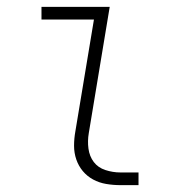

<svg xmlns="http://www.w3.org/2000/svg" viewBox="-20 -540 540 560"><path d="M332 0Q310 0 289.5 -3.5Q269 -7 251.5 -16.5Q234 -26 221.5 -41Q209 -56 202.5 -75Q196 -94 196 -115Q196 -136 200 -158L254 -483H101V-520H300L239 -152Q235 -129 238 -106.5Q241 -84 253.5 -67.5Q266 -51 287.5 -44Q309 -37 331 -37H384V0Z"/></svg>

Font: Iosevka SS18 Extralight
Style: Italic
Weight: 200
Italic angle: -9°
Monospace: yes
Designer: Belleve Invis
Foundry: Belleve Invis
Version: Version 25.1.1; ttfautohint (v1.8.4)